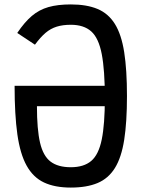

<svg xmlns="http://www.w3.org/2000/svg" viewBox="-20 -834 640 868"><path d="M300 -814Q372 -814 421 -793.5Q470 -773 499.5 -725.5Q529 -678 541.5 -598Q554 -518 554 -400Q554 -282 541.5 -202Q529 -122 499.5 -74.5Q470 -27 421 -6.5Q372 14 300 14Q228 14 179 -9Q130 -32 100.5 -85Q71 -138 58.5 -226.5Q46 -315 46 -446H506V-354H147Q147 -249 161 -189Q175 -129 208.5 -103.5Q242 -78 300 -78Q359 -78 392.5 -106.5Q426 -135 440 -203.5Q454 -272 454 -391Q454 -517 440 -589.5Q426 -662 392.5 -692Q359 -722 300 -722Q264 -722 236.5 -713.5Q209 -705 186 -685.5Q163 -666 138 -632L58 -685Q91 -734 124 -762Q157 -790 199 -802Q241 -814 300 -814Z"/></svg>

Font: Victor Mono
Style: Bold
Weight: 700
Monospace: yes
Designer: Rune Bjørnerås
Version: Version 1.561;gftools[0.9.30]